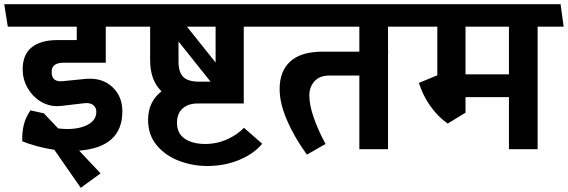

<svg xmlns="http://www.w3.org/2000/svg" viewBox="-47 -711 2706 915"><path d="M381.8 -335.9Q448.7 -335.9 492.4 -292.5Q536.1 -249 536.1 -180.2Q536.1 -9.3 330.1 6.8L432.1 115.2L337.9 184.1L211.9 2.9Q126 -10.3 58.1 -38.1L59.1 -39.1Q58.1 -84 66.7 -117.4Q75.2 -150.9 98.1 -185.1L162.1 -170.9L230 -99.1Q251 -96.2 274.9 -96.2Q334 -96.2 373 -117.7Q412.1 -139.2 412.1 -178.2Q412.1 -198.2 397.5 -210.2Q382.8 -222.2 355 -219.2L243.2 -206.1Q237.3 -205.1 226.1 -205.1Q182.1 -205.1 144 -229Q106 -252.9 83.5 -293.5Q61 -334 61 -380.9Q61 -450.7 104 -485.4Q147 -520 227.1 -520H318.8V-584H-9.8L-26.9 -690.9H592.8L607.9 -584H457V-412.1H255.9Q198.7 -412.1 199.2 -368.2Q199.2 -318.4 252 -324.2L360.8 -335Q367.7 -335.9 381.8 -335.9Z M1115.7 -102.1 1202.6 -25.9Q1161.6 22.9 1092 51.5Q1022.5 80.1 941.4 80.1Q869.6 80.1 804.7 54.9Q739.7 29.8 699.2 -19.5Q658.7 -68.8 658.7 -139.2Q658.7 -226.1 722.7 -275.9Q668.5 -327.6 668.5 -424.8V-584H575.7L559.6 -690.9H1239.7L1254.4 -584H1114.7V-217.8H894.5Q849.6 -217.8 823 -193.8Q796.4 -169.9 796.4 -126Q796.4 -75.2 833.5 -50Q870.6 -24.9 931.6 -24.9Q986.8 -24.9 1036.1 -47.4Q1085.4 -69.8 1115.7 -102.1ZM843.8 -584 980.5 -413.1V-584ZM902.8 -321.8H956.5L803.7 -513.2V-418Q803.7 -367.2 826.2 -344.5Q848.6 -321.8 902.8 -321.8Z M1802.2 -458V0H1665.5V-351.1H1523.4Q1476.6 -351.1 1451.9 -324Q1427.2 -296.9 1427.2 -255.9Q1427.2 -210.9 1447.8 -151.4Q1468.3 -91.8 1504.4 -24.9L1415.5 25.9Q1355.5 -57.1 1320.6 -138.2Q1285.6 -219.2 1285.6 -287.1Q1285.6 -372.1 1336.7 -418.5Q1387.7 -464.8 1491.7 -464.8H1665.5V-584H1207.5L1190.4 -690.9H1911.6L1926.3 -584H1802.2V-464.8H1803.7Z M2515.1 0H2378.4V-248H2171.4V-173.8L2086.4 -122.1Q2039.6 -155.3 2003.9 -205.6Q1968.3 -255.9 1949.2 -315.9L2037.1 -352.1V-584H1896.5L1880.4 -690.9H2624.5L2639.2 -584H2515.1ZM2171.4 -584V-356.9H2378.4V-584Z"/></svg>

Font: Kadwa
Style: Bold
Weight: 700
Designer: Sol Matas
Foundry: Sol Matas
Version: Version 1.001;PS 001.000;hotconv 1.0.70;makeotf.lib2.5.58329